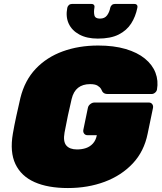

<svg xmlns="http://www.w3.org/2000/svg" viewBox="-20 -940 816 970"><path d="M323 10Q222 10 154.5 -20Q87 -50 58 -111Q29 -172 45 -265Q52 -306 62.5 -354Q73 -402 83 -445Q105 -534 160.5 -592.5Q216 -651 297 -680.5Q378 -710 476 -710Q555 -710 614.5 -692.5Q674 -675 712 -644Q750 -613 765.5 -572.5Q781 -532 773 -487Q771 -478 763 -471.5Q755 -465 746 -465H525Q514 -465 508 -468Q502 -471 498 -476Q496 -481 490.5 -490.5Q485 -500 472.5 -507.5Q460 -515 435 -515Q398 -515 374.5 -496.5Q351 -478 342 -440Q332 -399 323 -356Q314 -313 306 -270Q298 -225 315 -205Q332 -185 369 -185Q394 -185 414.5 -192Q435 -199 449.5 -215Q464 -231 469 -256V-257H422Q411 -257 405 -265Q399 -273 401 -284L424 -395Q426 -406 436 -414Q446 -422 457 -422H732Q743 -422 749 -414Q755 -406 753 -395L726 -265Q708 -175 650.5 -114Q593 -53 508.5 -21.5Q424 10 323 10ZM474 -745Q419 -745 381 -765.5Q343 -786 327 -821Q311 -856 320 -901Q322 -909 328 -914.5Q334 -920 343 -920H442Q451 -920 455 -914.5Q459 -909 457 -901Q453 -879 457 -862.5Q461 -846 485 -846Q509 -846 521 -862.5Q533 -879 537 -901Q539 -909 545 -914.5Q551 -920 560 -920H659Q668 -920 672 -914.5Q676 -909 674 -901Q665 -856 642.5 -821Q620 -786 579.5 -765.5Q539 -745 474 -745Z"/></svg>

Font: Rubik Black
Style: Italic
Weight: 900
Italic angle: -12°
Designer: Hubert and Fischer
Foundry: Hubert and Fischer
Version: Version 2.300;gftools[0.9.30]